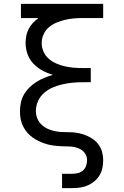

<svg xmlns="http://www.w3.org/2000/svg" viewBox="-20 -755 640 990"><path d="M300 215V141H353Q368 141 382.5 137.5Q397 134 408 124Q419 114 424 100Q429 86 429 71Q429 53 419.5 38Q410 23 395 14.5Q380 6 363 3Q346 0 328.5 0Q311 0 294 -1Q277 -2 259.5 -4Q242 -6 225.5 -10.5Q209 -15 193 -21.5Q177 -28 162 -37Q147 -46 134 -57.5Q121 -69 111 -83.5Q101 -98 94.5 -114Q88 -130 85.5 -147Q83 -164 83 -181Q83 -204 88 -227Q93 -250 104.5 -269.5Q116 -289 132.5 -305Q149 -321 168.5 -333Q188 -345 209.5 -354Q231 -363 253 -369Q225 -377 199 -391Q173 -405 152.5 -426.5Q132 -448 122 -476Q112 -504 112 -533Q112 -552 115.5 -570.5Q119 -589 128 -606Q137 -623 150 -637Q163 -651 179 -662H88V-735H512V-662H406Q383 -662 360 -660Q337 -658 314.5 -652.5Q292 -647 270.5 -638Q249 -629 231.5 -614Q214 -599 204.5 -577.5Q195 -556 195 -533Q195 -510 204.5 -488.5Q214 -467 231.5 -452Q249 -437 270.5 -427.5Q292 -418 314.5 -413Q337 -408 360 -406Q383 -404 406 -404H448V-331H406Q380 -331 353.5 -328.5Q327 -326 301 -320Q275 -314 251 -303.5Q227 -293 207 -275.5Q187 -258 176 -233.5Q165 -209 165 -182Q165 -182 165 -182Q165 -182 165 -182Q165 -162 173 -143Q181 -124 196 -110.5Q211 -97 230 -89Q249 -81 269 -77.5Q289 -74 309.5 -74Q330 -74 350 -73Q370 -72 390 -67.5Q410 -63 428.5 -55Q447 -47 463 -35Q479 -23 490.5 -6Q502 11 507 31Q512 51 512 71Q512 91 508 111Q504 131 493.5 148.5Q483 166 467 179.5Q451 193 432.5 201Q414 209 394 212Q374 215 353 215Z"/></svg>

Font: Iosevka Meiseki Sans
Style: Regular
Weight: 400
Monospace: yes
Designer: Belleve Invis
Foundry: Belleve Invis
Version: Version 11.2.6; ttfautohint (v1.8.4)